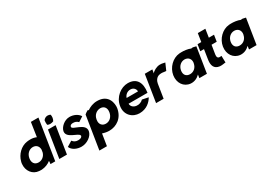

<svg xmlns="http://www.w3.org/2000/svg" viewBox="7 -1151 2751 1959"><g transform="rotate(-30 1382.5 -171.5)"><path d="M39 -147C31 -68 80 -1 156 4C166 5 176 5 185 5C229 2 265 -14 293 -36C294 -28 291 -5 290 0H346L421 -473H332L307 -307C286 -316 263 -321 240 -321C224 -321 208 -320 197 -318C125 -308 62 -246 44 -173C42 -164 39 -156 39 -147ZM133 -158C141 -208 177 -241 221 -241C260 -240 285 -214 285 -173L280 -142C268 -101 234 -75 195 -75C150 -75 125 -108 133 -158Z M394 0H484L534 -318H444ZM461 -416C458 -397 459 -380 461 -364C470 -359 480 -356 493 -356C506 -356 520 -359 532 -364C539 -375 543 -387 545 -400C547 -413 546 -426 543 -436C534 -441 522 -444 510 -444C490 -444 469 -431 461 -416Z M531 -63C548 -20 602 5 655 5C721 5 788 -42 797 -96C812 -185 654 -189 660 -225C662 -238 672 -249 696 -249C721 -249 740 -243 758 -224L815 -261C792 -299 744 -320 697 -320C635 -320 579 -267 572 -222C561 -144 697 -134 704 -98C706 -97 705 -96 705 -94C703 -80 688 -69 658 -69C629 -69 609 -79 593 -101Z M791 130H880L902 -8C928 1 956 6 981 6C1066 6 1148 -47 1165 -154C1173 -206 1157 -320 1023 -320C973 -320 934 -302 905 -282C897 -280 894 -291 890 -285C876 -277 862 -268 853 -259ZM924 -153 925 -160C933 -209 971 -239 1013 -240C1058 -240 1083 -207 1075 -158C1067 -107 1031 -74 987 -74C946 -74 916 -104 924 -153Z M1201 -158C1185 -57 1257 6 1338 6C1423 6 1474 -45 1499 -89L1427 -104C1408 -84 1379 -73 1351 -76C1315 -79 1288 -102 1288 -135H1511C1529 -250 1486 -321 1384 -321C1303 -321 1216 -255 1201 -158ZM1300 -196C1310 -227 1338 -252 1375 -252C1414 -252 1435 -223 1434 -196Z M1534 0H1623L1649 -164C1653 -188 1670 -230 1715 -236C1735 -239 1753 -237 1768 -234C1776 -233 1782 -232 1788 -232L1823 -312C1817 -312 1806 -317 1785 -320C1777 -321 1769 -321 1759 -321C1722 -319 1681 -296 1666 -274L1673 -317H1584Z M1828 -158C1815 -74 1862 -3 1941 4C1985 7 2020 -10 2050 -39L2044 0H2133L2180 -297C2169 -300 2158 -303 2145 -305C2141 -306 2133 -305 2124 -303C2092 -317 2046 -322 2014 -321C2006 -321 1999 -321 1993 -320C1912 -313 1841 -242 1828 -158ZM1921 -161C1929 -209 1965 -241 2008 -241C2051 -240 2079 -209 2071 -161L2070 -160C2062 -113 2027 -82 1983 -82C1938 -82 1913 -113 1921 -161Z M2189 -233H2233L2219 -144C2217 -132 2215 -121 2214 -110C2208 -58 2219 -8 2285 0C2316 3 2344 -6 2355 -5L2353 -84C2345 -84 2331 -80 2319 -85C2307 -89 2302 -102 2305 -127C2305 -133 2307 -139 2308 -146L2322 -233H2383L2395 -309H2334L2349 -406H2260L2245 -309H2201Z M2413 -158C2400 -74 2447 -3 2526 4C2570 7 2605 -10 2635 -39L2629 0H2718L2765 -297C2754 -300 2743 -303 2730 -305C2726 -306 2718 -305 2709 -303C2677 -317 2631 -322 2599 -321C2591 -321 2584 -321 2578 -320C2497 -313 2426 -242 2413 -158ZM2506 -161C2514 -209 2550 -241 2593 -241C2636 -240 2664 -209 2656 -161L2655 -160C2647 -113 2612 -82 2568 -82C2523 -82 2498 -113 2506 -161Z"/></g></svg>

Font: Rabbid Highway Sign II Hop
Style: Obl
Weight: 400
Foundry: Cannot Into Space Fonts
Version: Version 0.277